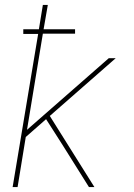

<svg xmlns="http://www.w3.org/2000/svg" viewBox="-20 -755 540 775"><path d="M31 0 134 -618H74V-637H137L153 -735H173L156 -637H283V-619H153L89 -231L419 -520H447L181 -287L361 0H339L233 -169L166 -274L84 -202L51 0Z"/></svg>

Font: Iosevka SS04 Thin
Style: Italic
Weight: 100
Italic angle: -9°
Monospace: yes
Designer: Belleve Invis
Foundry: Belleve Invis
Version: Version 19.0.0; ttfautohint (v1.8.4)